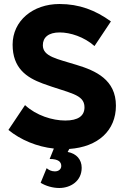

<svg xmlns="http://www.w3.org/2000/svg" viewBox="-20 -733 624 959"><path d="M276 206C332 206 388 172 388 105C388 64 362 34 318 26L326 11C470 1 559 -81 559 -205C559 -335 458 -380 362 -409C266 -439 194 -450 194 -507C194 -546 222 -571 278 -571C331 -571 400 -549 452 -503L534 -626C457 -682 376 -713 277 -713C144 -713 43 -629 43 -510C43 -393 112 -346 193 -316C325 -267 402 -264 402 -197C402 -154 370 -131 306 -131C242 -131 161 -156 105 -208L22 -84C83 -34 165 0 249 9L228 61C272 61 286 76 286 96C286 111 274 123 254 123C236 123 222 115 213 107L183 180C209 196 243 206 276 206Z"/></svg>

Font: Fixel Text Bold
Style: Bold
Weight: 700
Width: 4
Designer: AlfaBravo + MacPaw
Foundry: Kyrylo Tkachov, Marchela Mozhyna, Serhii Makarenko, Maria Weinstein, Zakhar Kryvoshyya
Version: Version 1.211